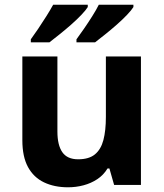

<svg xmlns="http://www.w3.org/2000/svg" viewBox="-20 -786 697 816"><path d="M579 -546V0H465L445 -70H437Q420 -42 393.5 -24.5Q367 -7 335 1.5Q303 10 269 10Q211 10 167 -11Q123 -32 99 -76Q75 -120 75 -190V-546H224V-227Q224 -169 245 -139Q266 -109 312 -109Q358 -109 383.5 -130Q409 -151 419.5 -191Q430 -231 430 -289V-546ZM547 -756Q539 -743 520 -723Q501 -703 476 -681Q451 -659 426.5 -639.5Q402 -620 384 -606H305V-619Q319 -638 337 -664Q355 -690 372 -717Q389 -744 400 -766H547ZM353 -756Q345 -743 326 -723Q307 -703 282 -681Q257 -659 232.5 -639.5Q208 -620 190 -606H111V-619Q125 -638 142.5 -664Q160 -690 177 -717Q194 -744 206 -766H353Z"/></svg>

Font: Noto Sans Armenian
Style: Regular
Weight: 400
Designer: Monotype Design Team
Foundry: Monotype Imaging Inc.
Version: Version 2.007